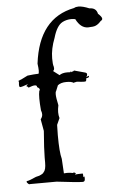

<svg xmlns="http://www.w3.org/2000/svg" viewBox="-57 -861 571 907"><g transform="rotate(-5 228.5 -407.5)"><path d="M298 6Q309 6 309 -7V-13Q309 -19 307 -19Q306 -19 303 -16Q303 -33 301.5 -33.5Q300 -34 279 -33L268 -32Q265 -32 265 -33Q265 -34 270 -37Q264 -42 260 -42Q258 -42 256 -40Q242 -43 228 -43L213 -42L209 -111Q200 -143 200 -225L201 -273L215 -304Q211 -317 211 -332Q211 -347 215 -365Q207 -401 207 -418Q207 -429 210 -432Q218 -453 221 -459Q236 -471 262 -471Q287 -471 296 -464Q296 -465 312 -468Q335 -465 346 -465Q355 -465 355.5 -468.5Q356 -472 358 -481Q371 -481 371 -489Q371 -491 370 -491Q367 -491 358 -485Q363 -493 363 -499Q363 -506 351.5 -508.5Q340 -511 302 -522V-521Q302 -518 283 -515Q283 -518 285 -518Q287 -518 290 -515L271 -516Q246 -516 233 -506Q220 -515 204 -528Q210 -532 210 -541L209 -549Q205 -559 205 -588Q205 -633 225 -684Q241 -740 269 -755Q289 -765 311 -765Q320 -765 330 -763Q352 -719 387 -719Q390 -719 410 -720.5Q430 -722 449 -744Q457 -748 457 -754Q457 -763 439 -779Q433 -808 401 -808Q370 -821 350 -821Q337 -821 329 -816Q160 -783 134 -569Q137 -548 137 -536Q137 -521 133 -521H128Q116 -521 82 -517Q47 -499 42 -498Q37 -497 37 -495L39 -491L38 -478Q38 -466 43 -466Q51 -466 81 -477Q73 -471 73 -468Q73 -465 79 -465H78L82 -460Q102 -468 112 -468Q122 -468 122 -461V-459Q134 -453 134 -446Q134 -443 131 -440Q128 -427 128 -404Q128 -381 131 -348Q135 -338 135 -329Q135 -317 126 -306L136 -250Q129 -162 129 -125V-100Q129 -66 118 -56Q116 -49 96 -41L80 -37Q46 -22 42 -22Q34 -22 34 -18Q34 -16 36 -13Q42 -5 47 -5Q48 -5 50.5 -5.5Q53 -6 175 -6Q274 6 298 6Z"/></g></svg>

Font: Xiaobo Songti 小帛宋体
Style: Regular
Weight: 400
Version: Version 1.501;March 17, 2024;FontCreator 14.0.0.2814 64-bit